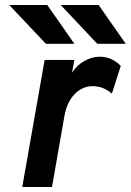

<svg xmlns="http://www.w3.org/2000/svg" viewBox="-20 -752 526 772"><path d="M69.5 0 159.5 -511H279L269.5 -459.5Q287.5 -488.5 318.2 -506.2Q349 -524 381 -524Q429.5 -524 465.5 -487L430 -375.5Q395.5 -405.5 353 -405.5Q310.5 -405.5 279.8 -373.2Q249 -341 239 -285.5L189 0ZM164.5 -576 17 -732H170L279 -576ZM371 -576 224 -732H376.5L485.5 -576Z"/></svg>

Font: Overpass
Style: Bold Italic
Weight: 700
Italic angle: -10°
Designer: Delve Withrington, Dave Bailey, Thomas Jockin
Foundry: Delve Fonts LLC
Version: Version 4.000; ttfautohint (v1.8.3)